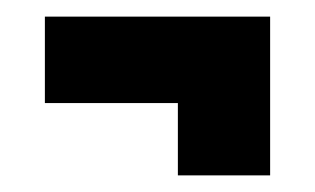

<svg xmlns="http://www.w3.org/2000/svg" viewBox="-20 -375 379 231"><path d="M34 -251V-355H305V-164H194V-251Z"/></svg>

Font: Bricolage Grotesque 48pt Condensed Bricolage Grotesque 48pt Condensed Regular
Style: Bold
Weight: 700
Width: 3
Designer: Mathieu Triay
Foundry: Atelier Triay
Version: Version 1.000; ttfautohint (v1.8.4.7-5d5b);gftools[0.9.32]